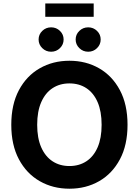

<svg xmlns="http://www.w3.org/2000/svg" viewBox="-20 -1092 810 1121"><path d="M385.4 9.8Q289 9.8 212.1 -34.2Q135.1 -78.2 90.5 -161.7Q45.9 -245.1 45.9 -363.3Q45.9 -482.2 90.5 -565.8Q135.1 -649.4 212.1 -693.3Q289 -737.3 385.4 -737.3Q481.9 -737.3 558.6 -693.3Q635.3 -649.4 679.9 -565.8Q724.6 -482.2 724.6 -363.3Q724.6 -244.9 679.9 -161.4Q635.3 -77.9 558.6 -34.1Q481.9 9.8 385.4 9.8ZM385.4 -122.6Q442 -122.6 484.2 -150.3Q526.4 -177.9 549.9 -231.7Q573.3 -285.5 573.3 -363.3Q573.3 -441.7 549.9 -495.7Q526.4 -549.6 484.2 -577.3Q442 -605 385.4 -605Q329 -605 286.7 -577.2Q244.3 -549.4 220.7 -495.4Q197.1 -441.5 197.1 -363.3Q197.1 -285.5 220.7 -231.9Q244.3 -178.2 286.7 -150.4Q329 -122.6 385.4 -122.6ZM494.9 -790Q464.6 -790 443.2 -811Q421.7 -832 421.7 -861.3Q421.7 -890.8 443.2 -911.6Q464.6 -932.4 494.9 -932.4Q525.2 -932.4 546.5 -911.6Q567.8 -890.9 567.8 -861.4Q567.8 -831.9 546.5 -811Q525.2 -790 494.9 -790ZM278.5 -790Q248.2 -790 226.8 -811Q205.4 -832 205.4 -861.3Q205.4 -890.8 226.8 -911.6Q248.2 -932.4 278.5 -932.4Q308.8 -932.4 330.1 -911.6Q351.4 -890.9 351.4 -861.4Q351.4 -831.9 330.1 -811Q308.8 -790 278.5 -790ZM527 -1071.6V-993.8H244.4V-1071.6Z"/></svg>

Font: Atlassian Sans
Style: Regular
Weight: 400
Designer: Rasmus Andersson
Foundry: Modifications by Atlassian Pty Ltd, manufactured by rsms
Version: Version 4.001;git-9221beed3